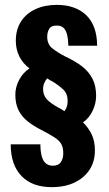

<svg xmlns="http://www.w3.org/2000/svg" viewBox="-20 -759 448 789"><path d="M193 10Q152 10 121 -1.5Q90 -13 68 -36Q46 -59 35 -91.5Q24 -124 24 -166H146Q146 -137 151.5 -117Q157 -97 168.5 -87.5Q180 -78 197 -78Q220 -78 230 -92.5Q240 -107 240 -130Q240 -154 231 -168.5Q222 -183 201.5 -196Q181 -209 146 -227Q117 -242 93.5 -260.5Q70 -279 56.5 -305.5Q43 -332 43 -370Q43 -400 58 -429.5Q73 -459 101 -478Q73 -499 59 -528Q45 -557 45 -591Q45 -638 66.5 -671Q88 -704 126 -721.5Q164 -739 214 -739Q251 -739 281.5 -728.5Q312 -718 334 -697Q356 -676 367.5 -644.5Q379 -613 379 -571H261Q260 -601 255 -619Q250 -637 240 -645.5Q230 -654 213 -654Q190 -654 182 -640Q174 -626 174 -608Q174 -577 195.5 -560Q217 -543 248 -527Q287 -509 315.5 -487.5Q344 -466 359.5 -436.5Q375 -407 375 -365Q375 -334 360.5 -303.5Q346 -273 321 -256Q344 -234 357 -206Q370 -178 370 -141Q370 -95 348 -61.5Q326 -28 286.5 -9Q247 10 193 10ZM245 -302Q252 -312 255 -322Q258 -332 258 -344Q258 -374 240 -391Q222 -408 196 -424Q190 -427 184.5 -430Q179 -433 174 -437Q166 -428 161.5 -417Q157 -406 157 -395Q157 -368 172 -351.5Q187 -335 218 -318Q225 -314 231.5 -310.5Q238 -307 245 -302Z"/></svg>

Font: Mona Sans Condensed
Style: Bold
Weight: 700
Width: 3
Designer: Deni Anggara
Foundry: GitHub
Version: Version 2.000